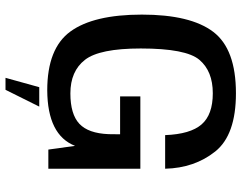

<svg xmlns="http://www.w3.org/2000/svg" viewBox="-110 -612 876 697"><g transform="rotate(90 328.5 -263.0)"><path d="M307.5 4Q470 3 509 -97L522.5 0H592V-334H329.5V-260.5H467L466.5 -218.5Q463.5 -145 428.8 -112.5Q394 -80 318.5 -80Q238 -80 196.8 -132.8Q155.5 -185.5 155.5 -335.5Q155.5 -500 196.8 -548.5Q238 -597 318 -597Q396 -597 431.2 -556.2Q466.5 -515.5 470 -424H592Q589.5 -530.5 529.5 -605.8Q469.5 -681 318 -681Q157.5 -681 95 -598.5Q32.5 -516 32.5 -339.5Q32.5 -164.5 93.8 -80.2Q155 4 307.5 4ZM262 155.5H305.5L366.5 33H296Z"/></g></svg>

Font: Anybody Thin Medium
Style: Regular
Weight: 500
Version: Version 1.113;gftools[0.9.25]